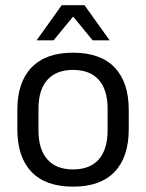

<svg xmlns="http://www.w3.org/2000/svg" viewBox="-20 -703 560 736"><path d="M260 12.5Q155 12.5 100.8 -44.2Q46.5 -101 46.5 -207.5V-282Q46.5 -388 101 -444.5Q155.5 -501 260 -501Q365 -501 419.2 -444.5Q473.5 -388 473.5 -282V-207.5Q473.5 -101 419.2 -44.2Q365 12.5 260 12.5ZM260 -53.5Q325 -53.5 358.8 -92Q392.5 -130.5 392.5 -203V-286.5Q392.5 -358.5 358.8 -396.8Q325 -435 260 -435Q195.5 -435 161.5 -396.8Q127.5 -358.5 127.5 -286.5V-203Q127.5 -130.5 161.5 -92Q195.5 -53.5 260 -53.5ZM216.5 -683H304L399.5 -549.5V-548.5H335L262 -637.5H258.5L185.5 -548.5H121V-549.5Z"/></svg>

Font: Anek Telugu Medium
Style: Regular
Weight: 400
Version: Version 1.003